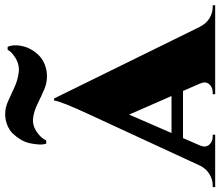

<svg xmlns="http://www.w3.org/2000/svg" viewBox="-118 -794 869 758"><g transform="rotate(-90 317.0 -414.5)"><path d="M511.7 -819.3H499.5Q493.2 -803.7 466.1 -787.6Q439 -771.5 408.7 -775.9Q378.4 -779.8 349.6 -793.5Q320.8 -807.1 295.9 -818.1Q271 -829.1 246.6 -829.1Q223.1 -829.1 202.9 -820.8Q182.6 -812.5 169.4 -799.1Q156.2 -785.6 145.8 -768.3Q135.3 -751 131.3 -732.9Q127.4 -714.8 126.2 -697.5Q125 -680.2 129.4 -667H142.1Q150.4 -687 177 -705.1Q203.6 -723.1 233.9 -718.3Q260.3 -714.4 288.3 -700.4Q316.4 -686.5 342.3 -675.3Q368.2 -664.1 395 -664.1Q418.9 -664.1 439.9 -672.1Q460.9 -680.2 475.1 -693.4Q489.3 -706.5 499.3 -723.4Q509.3 -740.2 513.7 -757.6Q518.1 -774.9 517.6 -791Q517.1 -807.1 511.7 -819.3ZM307.6 -636.2 590.3 -61Q603.5 -35.2 624.5 -22.5Q645.5 -9.8 668 -9.8H675.8V0H324.7V-9.8H332Q352.1 -9.8 364.3 -23.7Q376.5 -37.6 366.2 -61L337.4 -127H151.4L121.6 -58.6Q113.3 -36.6 125.5 -23.2Q137.7 -9.8 156.7 -9.8H164.6V0H-42V-9.8H-34.2Q-13.2 -9.8 8.1 -22Q29.3 -34.2 42 -58.6L247.6 -503.4Q296.4 -608.9 299.8 -636.2ZM171.4 -172.4H317.4L244.1 -339.8Z"/></g></svg>

Font: Cinzel Black
Style: Regular
Weight: 900
Designer: Natanael Gama
Version: Version 1.001;PS 001.001;hotconv 1.0.56;makeotf.lib2.0.21325